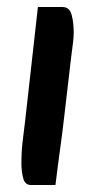

<svg xmlns="http://www.w3.org/2000/svg" viewBox="-20 -511 272 547"><path d="M68 16Q51 16 46 -3.5Q41 -23 41 -44Q41 -80 44.5 -108Q48 -136 52 -170L88 -491H158Q178 -491 184 -469Q190 -447 190 -419Q190 -405 188 -389.5Q186 -374 182 -342L163 -179Q157 -127 152 -92Q147 -57 144 -32Q141 -7 138 16Z"/></svg>

Font: Alkatra
Style: Regular
Weight: 400
Designer: Suman Bhandary
Version: Version 1.100;gftools[0.9.22]